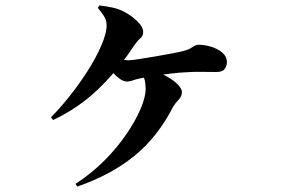

<svg xmlns="http://www.w3.org/2000/svg" viewBox="-20 -623 1040 704"><path d="M257 51Q316 13 363.5 -35Q411 -83 444.5 -132.5Q478 -182 496 -225Q514 -268 514 -296Q514 -316 510.5 -330Q507 -344 497 -351L513 -372Q549 -364 579.5 -349Q610 -334 628.5 -316.5Q647 -299 647 -285Q647 -270 635 -257.5Q623 -245 615 -232Q558 -120 471 -50Q384 20 263 61ZM167 -193Q199 -225 234.5 -269.5Q270 -314 301 -362.5Q332 -411 351.5 -456Q371 -501 371 -531Q371 -545 364.5 -558Q358 -571 339 -594L344 -603Q371 -600 393.5 -595Q416 -590 435 -580Q451 -572 467 -559.5Q483 -547 494 -533Q505 -519 505 -506Q505 -491 494.5 -482.5Q484 -474 471 -455Q415 -369 342.5 -298.5Q270 -228 175 -183ZM445 -324Q433 -324 419 -334Q405 -344 393 -358Q381 -372 373 -381L389 -417Q399 -412 417.5 -407Q436 -402 451 -402Q462 -402 487.5 -406Q513 -410 543 -415Q573 -420 599.5 -425Q626 -430 640 -433Q669 -439 683.5 -449Q698 -459 708 -459Q729 -459 753 -452Q777 -445 794.5 -430.5Q812 -416 812 -395Q812 -382 804 -370.5Q796 -359 773 -359Q749 -359 720 -359.5Q691 -360 661 -358Q638 -357 605 -353Q572 -349 541 -344Q510 -339 491 -335Q477 -332 466.5 -328Q456 -324 445 -324Z"/></svg>

Font: Noto Serif JP ExtraLight ExtraBold
Style: Regular
Weight: 800
Version: Version 2.003-H1;hotconv 1.1.1;makeotfexe 2.6.0